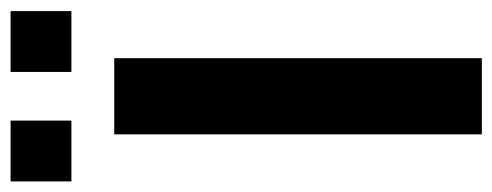

<svg xmlns="http://www.w3.org/2000/svg" viewBox="-309 -627 931 363"><g transform="rotate(-90 156.5 -445.5)"><path d="M-5 -776V-891H110V-776ZM202 -776V-891H317V-776ZM84 0V-695H228V0Z"/></g></svg>

Font: Coval
Style: ExtraBold
Weight: 800
Foundry: Context Ltd
Version: Version 001.000